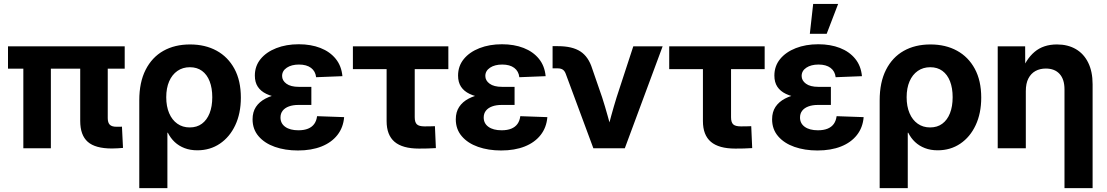

<svg xmlns="http://www.w3.org/2000/svg" viewBox="-20 -760 5673 984"><path d="M553.7 1Q468.3 1 429.7 -33.2Q391.1 -67.4 391.1 -140.1V-491.7H532.2V-154.8Q532.2 -131.3 542.7 -120.8Q553.2 -110.4 576.7 -110.4Q584 -110.4 591.8 -110.4Q599.6 -110.4 605 -110.8L610.4 -2Q599.1 -1 583.7 0Q568.4 1 553.7 1ZM99.6 0V-491.7H240.7V0ZM21 -408.2V-522.5H619.1V-408.2Z M693.8 204.1V-245.6Q693.8 -338.4 726.3 -402.3Q758.8 -466.3 817.1 -499.3Q875.5 -532.2 954.1 -532.2Q1031.7 -532.2 1090.1 -500.2Q1148.4 -468.3 1181.4 -407.5Q1214.4 -346.7 1214.4 -259.8Q1214.4 -179.2 1185.8 -118.4Q1157.2 -57.6 1106.9 -23.7Q1056.6 10.3 991.2 10.3Q954.6 10.3 925.5 -1Q896.5 -12.2 875.2 -32.2Q854 -52.2 840.3 -79.6H837.9V204.1ZM952.1 -106.9Q989.3 -106.9 1014.9 -126Q1040.5 -145 1054.2 -179.7Q1067.9 -214.4 1067.9 -261.7Q1067.9 -308.6 1054.4 -343.3Q1041 -377.9 1015.4 -396.7Q989.7 -415.5 953.1 -415.5Q916.5 -415.5 889.2 -396.5Q861.8 -377.4 846.9 -343Q832 -308.6 832 -261.7Q832 -214.8 846.9 -179.9Q861.8 -145 888.9 -126Q916 -106.9 952.1 -106.9Z M1506.8 11.2Q1441.4 11.2 1388.7 -7.3Q1335.9 -25.9 1305.2 -61.8Q1274.4 -97.7 1274.4 -148.4Q1274.4 -186 1291.7 -212.2Q1309.1 -238.3 1340.3 -254.6Q1371.6 -271 1413.1 -278.3Q1454.6 -285.6 1502 -285.6H1575.7V-222.2H1509.3Q1481.4 -222.2 1460.7 -214.6Q1439.9 -207 1428.7 -192.6Q1417.5 -178.2 1417.5 -157.7Q1417.5 -127.4 1441.9 -109.9Q1466.3 -92.3 1509.3 -92.3Q1538.6 -92.3 1558.8 -100.6Q1579.1 -108.9 1590.6 -125Q1602.1 -141.1 1605 -164.6L1743.7 -159.7Q1739.3 -106.4 1709.2 -68.1Q1679.2 -29.8 1627.7 -9.3Q1576.2 11.2 1506.8 11.2ZM1507.8 -252.9Q1456.5 -252.9 1415.3 -259Q1374 -265.1 1345.2 -278.8Q1316.4 -292.5 1301.3 -315.4Q1286.1 -338.4 1286.1 -372.6Q1286.1 -421.4 1315.4 -457.3Q1344.7 -493.2 1395.8 -513.2Q1446.8 -533.2 1511.2 -533.2Q1573.2 -533.2 1622.1 -514.2Q1670.9 -495.1 1700.4 -458.7Q1730 -422.4 1734.9 -369.6L1600.1 -364.3Q1596.7 -395 1574 -412.1Q1551.3 -429.2 1512.2 -429.2Q1474.1 -429.2 1450 -413.1Q1425.8 -397 1425.8 -370.6Q1425.8 -347.2 1447.8 -331.1Q1469.7 -314.9 1511.7 -314.9H1575.7V-252.9Z M2127.4 1.5Q2043 1.5 2002.2 -33.2Q1961.4 -67.9 1961.4 -139.2V-405.8H1788.6V-522.5H2277.8V-405.8H2105.5V-159.2Q2105.5 -133.3 2116.5 -122.8Q2127.4 -112.3 2155.8 -112.3Q2168.5 -112.3 2182.6 -112.5Q2196.8 -112.8 2209 -113.3L2213.9 -1Q2192.4 0.5 2170.7 1Q2148.9 1.5 2127.4 1.5Z M2548.3 11.2Q2482.9 11.2 2430.2 -7.3Q2377.4 -25.9 2346.7 -61.8Q2315.9 -97.7 2315.9 -148.4Q2315.9 -186 2333.3 -212.2Q2350.6 -238.3 2381.8 -254.6Q2413.1 -271 2454.6 -278.3Q2496.1 -285.6 2543.5 -285.6H2617.2V-222.2H2550.8Q2522.9 -222.2 2502.2 -214.6Q2481.4 -207 2470.2 -192.6Q2459 -178.2 2459 -157.7Q2459 -127.4 2483.4 -109.9Q2507.8 -92.3 2550.8 -92.3Q2580.1 -92.3 2600.3 -100.6Q2620.6 -108.9 2632.1 -125Q2643.6 -141.1 2646.5 -164.6L2785.2 -159.7Q2780.8 -106.4 2750.7 -68.1Q2720.7 -29.8 2669.2 -9.3Q2617.7 11.2 2548.3 11.2ZM2549.3 -252.9Q2498 -252.9 2456.8 -259Q2415.5 -265.1 2386.7 -278.8Q2357.9 -292.5 2342.8 -315.4Q2327.6 -338.4 2327.6 -372.6Q2327.6 -421.4 2356.9 -457.3Q2386.2 -493.2 2437.3 -513.2Q2488.3 -533.2 2552.7 -533.2Q2614.7 -533.2 2663.6 -514.2Q2712.4 -495.1 2741.9 -458.7Q2771.5 -422.4 2776.4 -369.6L2641.6 -364.3Q2638.2 -395 2615.5 -412.1Q2592.8 -429.2 2553.7 -429.2Q2515.6 -429.2 2491.5 -413.1Q2467.3 -397 2467.3 -370.6Q2467.3 -347.2 2489.3 -331.1Q2511.2 -314.9 2553.2 -314.9H2617.2V-252.9Z M3021 0 2879.4 -381.8Q2874 -396.5 2864.3 -403.1Q2854.5 -409.7 2837.9 -409.7H2812V-523.4H2839.4Q2913.1 -523.4 2954.6 -496.3Q2996.1 -469.2 3015.1 -408.2L3065.9 -261.2Q3081.1 -213.9 3094.2 -166.5Q3107.4 -119.1 3120.6 -70.8H3086.9Q3099.6 -119.1 3112.5 -166.5Q3125.5 -213.9 3140.1 -261.2L3225.6 -522.5H3376L3182.1 0Z M3748.5 1.5Q3664.1 1.5 3623.3 -33.2Q3582.5 -67.9 3582.5 -139.2V-405.8H3409.7V-522.5H3898.9V-405.8H3726.6V-159.2Q3726.6 -133.3 3737.5 -122.8Q3748.5 -112.3 3776.9 -112.3Q3789.6 -112.3 3803.7 -112.5Q3817.9 -112.8 3830.1 -113.3L3835 -1Q3813.5 0.5 3791.7 1Q3770 1.5 3748.5 1.5Z M4169.4 11.2Q4104 11.2 4051.3 -7.3Q3998.5 -25.9 3967.8 -61.8Q3937 -97.7 3937 -148.4Q3937 -186 3954.3 -212.2Q3971.7 -238.3 4002.9 -254.6Q4034.2 -271 4075.7 -278.3Q4117.2 -285.6 4164.6 -285.6H4238.3V-222.2H4171.9Q4144 -222.2 4123.3 -214.6Q4102.5 -207 4091.3 -192.6Q4080.1 -178.2 4080.1 -157.7Q4080.1 -127.4 4104.5 -109.9Q4128.9 -92.3 4171.9 -92.3Q4201.2 -92.3 4221.4 -100.6Q4241.7 -108.9 4253.2 -125Q4264.6 -141.1 4267.6 -164.6L4406.2 -159.7Q4401.9 -106.4 4371.8 -68.1Q4341.8 -29.8 4290.3 -9.3Q4238.8 11.2 4169.4 11.2ZM4170.4 -252.9Q4119.1 -252.9 4077.9 -259Q4036.6 -265.1 4007.8 -278.8Q3979 -292.5 3963.9 -315.4Q3948.7 -338.4 3948.7 -372.6Q3948.7 -421.4 3978 -457.3Q4007.3 -493.2 4058.3 -513.2Q4109.4 -533.2 4173.8 -533.2Q4235.8 -533.2 4284.7 -514.2Q4333.5 -495.1 4363 -458.7Q4392.6 -422.4 4397.5 -369.6L4262.7 -364.3Q4259.3 -395 4236.6 -412.1Q4213.9 -429.2 4174.8 -429.2Q4136.7 -429.2 4112.5 -413.1Q4088.4 -397 4088.4 -370.6Q4088.4 -347.2 4110.4 -331.1Q4132.3 -314.9 4174.3 -314.9H4238.3V-252.9ZM4130.4 -586.9 4147.5 -739.7H4275.4L4216.8 -586.9Z M4488.3 204.1V-245.6Q4488.3 -338.4 4520.8 -402.3Q4553.2 -466.3 4611.6 -499.3Q4669.9 -532.2 4748.5 -532.2Q4826.2 -532.2 4884.5 -500.2Q4942.9 -468.3 4975.8 -407.5Q5008.8 -346.7 5008.8 -259.8Q5008.8 -179.2 4980.2 -118.4Q4951.7 -57.6 4901.4 -23.7Q4851.1 10.3 4785.6 10.3Q4749 10.3 4720 -1Q4690.9 -12.2 4669.7 -32.2Q4648.4 -52.2 4634.8 -79.6H4632.3V204.1ZM4746.6 -106.9Q4783.7 -106.9 4809.3 -126Q4835 -145 4848.6 -179.7Q4862.3 -214.4 4862.3 -261.7Q4862.3 -308.6 4848.9 -343.3Q4835.4 -377.9 4809.8 -396.7Q4784.2 -415.5 4747.6 -415.5Q4710.9 -415.5 4683.6 -396.5Q4656.2 -377.4 4641.4 -343Q4626.5 -308.6 4626.5 -261.7Q4626.5 -214.8 4641.4 -179.9Q4656.2 -145 4683.3 -126Q4710.4 -106.9 4746.6 -106.9Z M5237.3 -293V0H5093.3V-522.5H5233.9L5234.4 -387.7H5213.4Q5237.3 -456.1 5282.2 -494.1Q5327.1 -532.2 5397 -532.2Q5452.6 -532.2 5493.7 -508.3Q5534.7 -484.4 5557.1 -438.7Q5579.6 -393.1 5579.6 -328.1V204.1H5435.5V-302.2Q5435.5 -353.5 5410.4 -381.1Q5385.3 -408.7 5339.8 -408.7Q5309.6 -408.7 5286.6 -396Q5263.7 -383.3 5250.5 -357.9Q5237.3 -332.5 5237.3 -293Z"/></svg>

Font: Inter 28pt
Style: Bold
Weight: 700
Designer: Rasmus Andersson
Foundry: rsms
Version: Version 4.001;git-66647c0bb